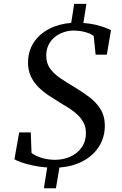

<svg xmlns="http://www.w3.org/2000/svg" viewBox="-20 -872 641 1011"><path d="M211 119.5 228.5 10Q187.5 7 152.2 -0.8Q117 -8.5 91.5 -17.5Q66 -26.5 56 -33.5L81 -175H142L146 -67Q166.5 -50 201 -40.2Q235.5 -30.5 269.5 -30.5Q314.5 -30.5 351.2 -47.5Q388 -64.5 410.2 -96Q432.5 -127.5 432.5 -171Q432.5 -201 421 -224Q409.5 -247 390.2 -265.8Q371 -284.5 346 -300.8Q321 -317 293.5 -333Q265.5 -350 236.2 -369.5Q207 -389 182.5 -413.2Q158 -437.5 143 -468.8Q128 -500 127.5 -540.5Q127.5 -602 157.2 -647.5Q187 -693 238.5 -719.8Q290 -746.5 355 -751.5L370.5 -851.5H435L419 -751Q454 -748.5 482.5 -741.8Q511 -735 531.8 -727.2Q552.5 -719.5 564.5 -713L542.5 -584H483.5L473.5 -682.5Q458 -695 428.8 -703Q399.5 -711 366.5 -711Q341 -711 315.8 -702.5Q290.5 -694 269.5 -677.5Q248.5 -661 236 -636.2Q223.5 -611.5 223.5 -579Q223.5 -540 243.2 -512Q263 -484 296.5 -461Q330 -438 371 -414Q411 -390 447.8 -362.8Q484.5 -335.5 508 -299.2Q531.5 -263 532 -211.5Q532 -150.5 502.5 -102.5Q473 -54.5 419.2 -25Q365.5 4.5 293 10L274.5 119.5Z"/></svg>

Font: Merriweather 60pt
Style: Italic
Weight: 400
Italic angle: -7.8°
Version: Version 2.101